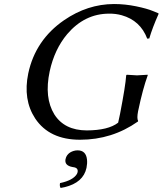

<svg xmlns="http://www.w3.org/2000/svg" viewBox="-20 -678 801 945"><path d="M361.8 62Q403.3 62 408.2 107.4Q410.2 126 405.8 147.9Q390.1 221.2 297.9 243.2Q288.1 245.6 278.3 247.1Q272.5 238.3 275.4 223.1Q340.3 209.5 358.9 177.7Q361.3 173.3 361.8 169.9Q366.2 148.4 342.3 145Q338.9 144.5 336.4 144Q297.4 136.7 302.2 106.9Q302.7 105.5 302.7 105Q309.1 75.2 342.3 64.9Q352.1 62 361.8 62ZM570.8 -117.2Q597.7 -255.9 601.1 -307.1L604 -310.1Q606 -310.1 654.3 -307.1L707 -310.1V-307.1Q682.6 -239.7 661.1 -137.2L659.7 -130.9Q652.8 -95.7 659.7 -83L659.2 -80.1Q531.7 9.8 374 9.8Q223.1 9.8 153.3 -94.7Q92.3 -187.5 119.1 -316.9Q154.3 -481.4 295.4 -578.6Q410.6 -657.7 541 -658.2Q595.2 -658.2 649.7 -647Q704.1 -635.7 731.9 -624L759.3 -612.8L760.7 -609.9Q730 -541 714.8 -488.8L704.6 -487.8Q670.9 -577.1 579.1 -603Q549.3 -611.3 517.1 -610.8Q396.5 -610.8 310.5 -509.8Q248 -435.1 224.6 -327.1Q196.8 -197.3 247.6 -114.7Q297.4 -36.6 406.7 -36.1Q513.2 -36.6 561.5 -74.2Z"/></svg>

Font: Linux Biolinum Slanted O
Style: Slanted
Weight: 400
Designer: Philipp H. Poll
Foundry: Philipp H. Poll
Version: Version 1.0.4